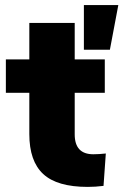

<svg xmlns="http://www.w3.org/2000/svg" viewBox="-20 -725 484 753"><path d="M309 -705H444L411 -530H309ZM346 -120Q368 -120 395 -123L386 4Q354 8 324 8Q204 8 149.5 -42.5Q95 -93 95 -199V-361H3V-492H95V-635H273V-492H391V-361H273V-198Q273 -120 346 -120Z"/></svg>

Font: wassup Sans
Style: Black
Weight: 900
Version: Version 2.001